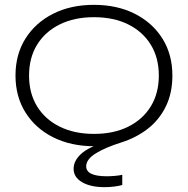

<svg xmlns="http://www.w3.org/2000/svg" viewBox="-20 -592 776 793"><path d="M482 -4Q415 17 375.5 41.5Q336 66 336 95Q336 136 421 136Q436 136 454 134.5Q472 133 485 130V172Q472 176 452 178.5Q432 181 412 181Q354 181 319 160.5Q284 140 284 105Q284 73 313.5 45Q343 17 414 -6L403 11Q395 12 386.5 12Q378 12 370 12Q274 12 200.5 -24.5Q127 -61 85.5 -127Q44 -193 44 -280Q44 -367 85 -432.5Q126 -498 199 -535Q272 -572 368 -572Q464 -572 537 -535Q610 -498 651 -432.5Q692 -367 692 -280Q692 -207 664.5 -151.5Q637 -96 589.5 -59.5Q542 -23 482 -4ZM100 -280Q100 -207 133 -153Q166 -99 226.5 -69Q287 -39 368 -39Q450 -39 510 -69Q570 -99 603 -153Q636 -207 636 -280Q636 -353 603 -407Q570 -461 510 -491Q450 -521 368 -521Q287 -521 226.5 -491Q166 -461 133 -407Q100 -353 100 -280Z"/></svg>

Font: Unbounded ExtraLight
Style: Regular
Weight: 250
Designer: Luke Prowse, Jean-Baptiste Morizot, Fátima Lázaro, Florian Runge
Foundry: NaN
Version: Version 1.701;gftools[0.9.28.dev5+ged2979d]